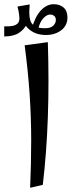

<svg xmlns="http://www.w3.org/2000/svg" viewBox="-37 -876 340 911"><path d="M106 15Q111 -101 111 -210Q111 -319 103.5 -429.5Q96 -540 80 -661L190 -676Q193 -582 193 -493Q193 -404 190 -319Q187 -234 181 -154Q175 -74 166 1ZM181 -710Q135 -710 104.5 -734Q74 -758 67 -801L102 -814Q102 -795 107 -778.5Q112 -762 128 -752Q144 -742 177 -742Q203 -742 215.5 -754Q228 -766 228 -781Q228 -794 220 -800.5Q212 -807 201 -807Q186 -807 169.5 -790.5Q153 -774 144 -738L115 -743Q129 -796 156.5 -826Q184 -856 218 -856Q247 -856 265 -840Q283 -824 283 -793Q283 -755 253.5 -732.5Q224 -710 181 -710ZM-17 -703V-751Q6 -750 22 -753Q38 -756 46.5 -764.5Q55 -773 55 -788Q55 -797 53 -811.5Q51 -826 46 -845L104 -855Q103 -842 102.5 -833Q102 -824 102 -814Q102 -789 90.5 -763Q79 -737 53 -720Q27 -703 -17 -703Z"/></svg>

Font: Marhey Light Light
Style: Regular
Weight: 300
Version: Version 1.000